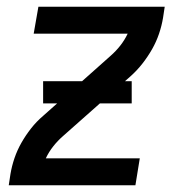

<svg xmlns="http://www.w3.org/2000/svg" viewBox="-20 -550 540 570"><path d="M6 0 11 -33Q15 -57 23 -80.5Q31 -104 43.5 -126Q56 -148 72 -168.5Q88 -189 108 -206L308 -384Q324 -398 337 -414.5Q350 -431 359 -450H80L94 -530H469L464 -497Q460 -473 452 -449.5Q444 -426 431.5 -404Q419 -382 403 -361.5Q387 -341 368 -324L167 -146Q151 -132 138 -115.5Q125 -99 116 -80H395L382 0ZM371 -243H108V-309H371Z"/></svg>

Font: Iosevka Curly Medium Oblique
Style: Regular
Weight: 500
Italic angle: -9°
Monospace: yes
Designer: Belleve Invis
Foundry: Belleve Invis
Version: Version 11.1.0; ttfautohint (v1.8.3)